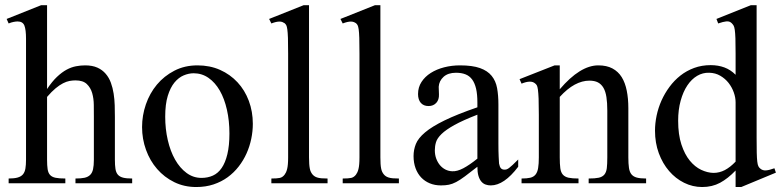

<svg xmlns="http://www.w3.org/2000/svg" viewBox="-20 -715 3047 749"><path d="M274.4 0V-18.6Q295.9 -18.6 309.6 -21.5Q323.2 -24.4 331.5 -32.5Q339.8 -40.5 343 -54.9Q346.2 -69.3 346.2 -91.8V-258.8Q346.2 -280.8 345.9 -305.7Q345.7 -330.6 339.6 -351.8Q333.5 -373 318.6 -387.2Q303.7 -401.4 274.4 -401.4Q263.2 -401.4 251.2 -399.2Q239.3 -397 225.8 -390.1Q212.4 -383.3 197 -370.6Q181.6 -357.9 163.6 -336.9V-91.8Q163.6 -69.3 165.8 -54.9Q168 -40.5 175.3 -32.5Q182.6 -24.4 196.8 -21.5Q210.9 -18.6 234.9 -18.6V0H13.7V-18.6Q35.6 -18.6 49.1 -22.5Q62.5 -26.4 69.6 -34.9Q76.7 -43.5 79.1 -57.4Q81.5 -71.3 81.5 -91.8V-564Q81.5 -599.1 75.2 -615.2Q68.8 -631.3 48.8 -631.3Q42.5 -631.3 33.4 -629.6Q24.4 -627.9 13.7 -623.5L5.9 -641.1L140.6 -694.8H163.6V-367.7Q183.1 -397 202.1 -415Q221.2 -433.1 239.7 -443.1Q258.3 -453.1 276.4 -456.5Q294.4 -460 312 -460Q340.3 -460 359.9 -451.2Q379.4 -442.4 392.3 -427.2Q405.3 -412.1 412.6 -392.1Q419.9 -372.1 423.3 -349.9Q426.8 -327.6 427.5 -304.2Q428.2 -280.8 428.2 -258.8V-91.8Q428.2 -70.3 430.4 -56.2Q432.6 -42 439.7 -33.7Q446.8 -25.4 460 -22Q473.1 -18.6 495.6 -18.6V0Z M966.3 -231.9Q966.3 -203.1 960.2 -173.6Q954.1 -144 941.9 -116.7Q929.7 -89.4 911.1 -65.4Q892.6 -41.5 868.2 -23.7Q843.8 -5.9 813 4.4Q782.2 14.6 745.6 14.6Q698.7 14.6 659.9 -4.4Q621.1 -23.4 593 -55.7Q564.9 -87.9 549.6 -130.4Q534.2 -172.9 534.2 -219.2Q534.2 -264.6 549.1 -307.9Q564 -351.1 592 -384.8Q620.1 -418.5 660.2 -439.2Q700.2 -460 750.5 -460Q798.8 -460 838.4 -442.4Q877.9 -424.8 906.5 -394Q935.1 -363.3 950.7 -321.5Q966.3 -279.8 966.3 -231.9ZM875 -194.3Q875 -244.1 865.2 -287.1Q855.5 -330.1 837.4 -361.6Q819.3 -393.1 793.5 -411.1Q767.6 -429.2 735.4 -429.2Q716.3 -429.2 696.5 -420.9Q676.8 -412.6 660.6 -393.1Q644.5 -373.5 634.5 -341.1Q624.5 -308.6 624.5 -259.8Q624.5 -211.9 634.5 -168.5Q644.5 -125 663.1 -92.3Q681.6 -59.6 707.8 -40.3Q733.9 -21 766.1 -21Q790.5 -21 810.5 -30Q830.6 -39.1 844.7 -59.6Q858.9 -80.1 866.9 -113.3Q875 -146.5 875 -194.3Z M1038.6 0V-18.6Q1061 -18.6 1071.8 -21Q1082.5 -23.4 1090.3 -33.7Q1093.3 -37.6 1095.7 -42.7Q1098.1 -47.9 1100.1 -55.7Q1102.1 -63.5 1103 -74.5Q1104 -85.4 1104 -101.1V-506.8Q1104 -544.9 1103.3 -566.9Q1102.5 -588.9 1100.8 -600.6Q1099.1 -612.3 1096.7 -616.7Q1094.2 -621.1 1090.3 -624.5Q1085.9 -627.4 1081.1 -629.2Q1076.2 -630.9 1070.3 -630.9Q1064.5 -630.9 1056.6 -629.2Q1048.8 -627.4 1038.6 -623.5L1029.8 -641.1L1164.6 -694.8H1185.5V-101.1Q1185.5 -86.4 1186.3 -75.9Q1187 -65.4 1188.5 -57.9Q1189.9 -50.3 1192.4 -45.2Q1194.8 -40 1198.2 -35.6Q1201.7 -31.2 1206.1 -28.1Q1210.4 -24.9 1217 -22.7Q1223.6 -20.5 1233.6 -19.5Q1243.7 -18.6 1257.8 -18.6V0Z M1316.9 0V-18.6Q1339.4 -18.6 1350.1 -21Q1360.8 -23.4 1368.7 -33.7Q1371.6 -37.6 1374 -42.7Q1376.5 -47.9 1378.4 -55.7Q1380.4 -63.5 1381.3 -74.5Q1382.3 -85.4 1382.3 -101.1V-506.8Q1382.3 -544.9 1381.6 -566.9Q1380.9 -588.9 1379.2 -600.6Q1377.4 -612.3 1375 -616.7Q1372.6 -621.1 1368.7 -624.5Q1364.3 -627.4 1359.4 -629.2Q1354.5 -630.9 1348.6 -630.9Q1342.8 -630.9 1335 -629.2Q1327.1 -627.4 1316.9 -623.5L1308.1 -641.1L1442.9 -694.8H1463.9V-101.1Q1463.9 -86.4 1464.6 -75.9Q1465.3 -65.4 1466.8 -57.9Q1468.3 -50.3 1470.7 -45.2Q1473.1 -40 1476.6 -35.6Q1480 -31.2 1484.4 -28.1Q1488.8 -24.9 1495.4 -22.7Q1502 -20.5 1512 -19.5Q1522 -18.6 1536.1 -18.6V0Z M2001.5 -64.5Q1946.3 8.3 1894.5 8.3Q1883.8 8.3 1874.3 4.9Q1864.7 1.5 1857.7 -6.8Q1850.6 -15.1 1846.4 -29.1Q1842.3 -43 1842.3 -64.5Q1813 -41.5 1793.7 -27.1Q1774.4 -12.7 1759.5 -4.9Q1744.6 2.9 1731.2 5.6Q1717.8 8.3 1700.2 8.3Q1676.3 8.3 1656.7 0.2Q1637.2 -7.8 1623 -22.7Q1608.9 -37.6 1601.1 -58.8Q1593.3 -80.1 1593.3 -106Q1593.3 -130.9 1602.3 -153.3Q1611.3 -175.8 1638.2 -198.5Q1665 -221.2 1713.9 -245.1Q1762.7 -269 1842.3 -296.4V-314.9Q1842.3 -347.2 1837.2 -369.1Q1832 -391.1 1821.8 -405Q1811.5 -418.9 1795.9 -425Q1780.3 -431.2 1758.8 -431.2Q1728 -431.2 1710.4 -415.3Q1692.9 -399.4 1691.4 -376.5L1692.4 -347.2Q1693.4 -326.2 1681.9 -313.7Q1670.4 -301.3 1651.9 -301.3Q1632.3 -301.3 1621.6 -313.7Q1610.8 -326.2 1610.8 -348.1Q1610.8 -374.5 1624.3 -395.3Q1637.7 -416 1660.4 -430.4Q1683.1 -444.8 1712.6 -452.4Q1742.2 -460 1774.4 -460Q1822.8 -460 1852.3 -449.5Q1881.8 -439 1897.9 -419.2Q1914.1 -399.4 1919.2 -371.1Q1924.3 -342.8 1924.3 -307.6V-155.3Q1924.3 -124 1925.3 -104Q1926.3 -84 1926.8 -77.1Q1929.2 -64 1934.1 -58.6Q1939 -53.2 1948.2 -53.2Q1952.6 -53.2 1956.5 -54.4Q1960.4 -55.7 1965.8 -59.6Q1971.2 -63.5 1979.5 -71.3Q1987.8 -79.1 2001.5 -92.8ZM1842.3 -267.6Q1785.6 -245.6 1752.7 -227.3Q1719.7 -209 1702.6 -192.4Q1685.5 -175.8 1680.9 -160.4Q1676.3 -145 1676.3 -128.9Q1676.3 -111.3 1681.6 -96.7Q1687 -82 1696 -71Q1705.1 -60.1 1717.5 -53.7Q1730 -47.4 1744.1 -46.9Q1763.2 -45.9 1787.4 -58.6Q1811.5 -71.3 1842.3 -96.2Z M2276.4 0V-18.6Q2301.3 -18.6 2315.7 -21.7Q2330.1 -24.9 2337.6 -33.9Q2345.2 -43 2347.2 -59.1Q2349.1 -75.2 2349.1 -101.1V-283.7Q2349.1 -314 2345.7 -336.2Q2342.3 -358.4 2334 -372.6Q2325.7 -386.7 2312.5 -393.6Q2299.3 -400.4 2279.3 -400.4Q2251 -400.4 2221.9 -384.8Q2192.9 -369.1 2163.6 -336.9V-101.1Q2163.6 -74.7 2165.8 -58.6Q2168 -42.5 2175.8 -33.7Q2183.6 -24.9 2198 -21.7Q2212.4 -18.6 2236.8 -18.6V0H2014.6V-18.6Q2035.6 -18.6 2048.8 -21.7Q2062 -24.9 2069.3 -34.2Q2076.7 -43.5 2079.3 -59.6Q2082 -75.7 2082 -101.1V-267.6Q2082 -307.6 2081.1 -330.6Q2080.1 -353.5 2078.4 -365.7Q2076.7 -377.9 2074 -382.3Q2071.3 -386.7 2067.4 -389.6Q2051.3 -403.8 2014.6 -388.7L2006.8 -406.2L2143.6 -460H2163.6V-366.7Q2243.2 -460 2314 -460Q2346.7 -460 2369.1 -448Q2391.6 -436 2405.3 -414.1Q2418.9 -392.1 2425 -361.3Q2431.2 -330.6 2431.2 -293V-101.1Q2431.2 -76.2 2433.6 -60.1Q2436 -43.9 2443.4 -34.9Q2450.7 -25.9 2464.4 -22.2Q2478 -18.6 2500.5 -18.6V0Z M2871.6 14.6H2849.6V-49.8Q2819.8 -18.6 2789.1 -2Q2758.3 14.6 2719.2 14.6Q2682.1 14.6 2648.7 -2Q2615.2 -18.6 2590.1 -47.9Q2564.9 -77.1 2550 -117.4Q2535.2 -157.7 2535.2 -205.1Q2535.2 -233.9 2541.5 -264.2Q2547.9 -294.4 2560.5 -322.8Q2573.2 -351.1 2591.8 -376.2Q2610.4 -401.4 2634.3 -420.2Q2658.2 -439 2688 -450Q2717.8 -460.9 2752.4 -460.9Q2781.7 -460.9 2805.9 -451.9Q2830.1 -442.9 2849.6 -423.3V-506.3Q2849.6 -543.5 2848.9 -564.9Q2848.1 -586.4 2846.4 -598.4Q2844.7 -610.4 2841.8 -615.2Q2838.9 -620.1 2834.5 -624.5Q2826.2 -632.8 2813.7 -631.6Q2801.3 -630.4 2781.7 -623.5L2774.9 -641.1L2909.2 -694.8H2931.6V-177.2Q2931.6 -141.1 2932.1 -119.4Q2932.6 -97.7 2934.1 -85Q2935.5 -72.3 2938.5 -66.4Q2941.4 -60.5 2946.8 -56.6Q2955.6 -49.3 2968.5 -50.3Q2981.4 -51.3 3001 -58.6L3006.8 -41.5ZM2849.6 -315.9Q2849.6 -334.5 2842.5 -354.5Q2835.4 -374.5 2822.3 -391.4Q2809.1 -408.2 2790 -419.4Q2771 -430.7 2746.6 -431.2Q2721.7 -432.1 2699.7 -419.2Q2677.7 -406.2 2661.4 -381.8Q2645 -357.4 2635.3 -322.3Q2625.5 -287.1 2625.5 -244.1Q2625.5 -189.9 2638.2 -151.4Q2650.9 -112.8 2670.9 -88.4Q2690.9 -64 2715.3 -52.5Q2739.7 -41 2763.2 -40.5Q2786.6 -40.5 2807.6 -51.5Q2828.6 -62.5 2849.6 -84.5Z"/></svg>

Font: Doulos SIL Viet
Style: Regular
Weight: 400
Designer: Walt Agee, Victor Gaultney, Peter Martin, Debbi Hosken, Becca Hirsbrunner
Foundry: SIL International
Version: Version 5.000